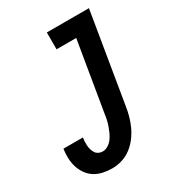

<svg xmlns="http://www.w3.org/2000/svg" viewBox="-180 -838 859 948"><g transform="rotate(-30 250.0 -363.5)"><path d="M181 8Q154 8 128.5 2.5Q103 -3 82 -16Q61 -29 46.5 -49.5Q32 -70 24.5 -94Q17 -118 16 -144.5Q15 -171 19 -197H130Q128 -185 127.5 -173.5Q127 -162 128 -150Q129 -138 132.5 -127Q136 -116 142 -107Q148 -98 158.5 -93Q169 -88 181 -88Q197 -88 212 -97.5Q227 -107 237 -120.5Q247 -134 254 -149.5Q261 -165 266.5 -180.5Q272 -196 275.5 -211.5Q279 -227 281 -243L347 -639H235V-735H475L391 -228Q387 -200 379.5 -172.5Q372 -145 360 -119Q348 -93 330 -69Q312 -45 288 -27Q264 -9 236 -0.5Q208 8 181 8Z"/></g></svg>

Font: Iosevka SS04
Style: Bold Italic
Weight: 700
Italic angle: -9°
Monospace: yes
Designer: Belleve Invis
Foundry: Belleve Invis
Version: Version 19.0.0; ttfautohint (v1.8.4)